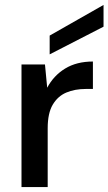

<svg xmlns="http://www.w3.org/2000/svg" viewBox="-20 -757 439 777"><path d="M67 0V-496H162L171 -402Q197 -451 243.5 -479.5Q290 -508 356 -508V-397H327Q283 -397 248.5 -382.5Q214 -368 193.5 -333.5Q173 -299 173 -238V0ZM181 -537V-613L399 -737V-649Z"/></svg>

Font: DeepMind Sans Medium
Style: Regular
Weight: 500
Designer: Jonny Pinhorn / Modifications: Colophon Foundry
Foundry: Colophon Foundry
Version: Version 1.002; ttfautohint (v1.8.2)